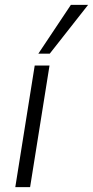

<svg xmlns="http://www.w3.org/2000/svg" viewBox="-20 -771 383 791"><path d="M43 0 123 -501H184L104 0ZM138 -550 272 -751H343L185 -550Z"/></svg>

Font: Mulish Light
Style: Italic
Weight: 300
Italic angle: -9°
Designer: Vernon Adams
Foundry: Vernon Adams
Version: Version 3.603; ttfautohint (v1.8.3)